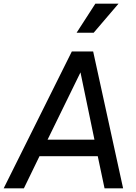

<svg xmlns="http://www.w3.org/2000/svg" viewBox="-47 -1025 739 1045"><path d="M-27 0H83L168 -175H485L522 0H623L460 -745H344ZM212 -265 391 -631 467 -265ZM370 -847H463L598 -1005H472Z"/></svg>

Font: Mluvka Medium
Style: Italic
Weight: 500
Italic angle: -8°
Designer: Modified by Jiří Krblich, Original typeface by Gumpita Rahayu
Foundry: Gumpita Rahayu & Jiří Krblich
Version: Version 2.000;Glyphs 3.1.1 (3134)